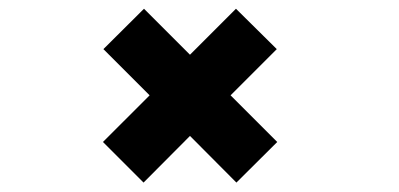

<svg xmlns="http://www.w3.org/2000/svg" viewBox="-20 -516 890 428"><path d="M209.5 -199.5 313.5 -303.5 210.5 -406.5 301 -496.5 403.5 -394 506 -496.5 597 -406.5 494 -303.5 598 -199.5 507 -109 403.5 -213 300 -109Z"/></svg>

Font: League Mono Wide
Style: Bold
Weight: 700
Width: 8
Designer: Tyler Finck
Foundry: The League of Moveable Type / Tyler Finck
Version: Version 2.210